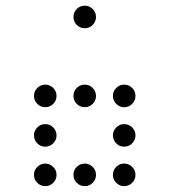

<svg xmlns="http://www.w3.org/2000/svg" viewBox="-20 -674 587 665"><path d="M312.5 -615.2Q312.5 -599.1 301 -587.6Q289.6 -576.2 273.4 -576.2Q257.3 -576.2 245.8 -587.6Q234.4 -599.1 234.4 -615.2Q234.4 -631.3 245.8 -642.8Q257.3 -654.3 273.4 -654.3Q289.6 -654.3 301 -642.8Q312.5 -631.3 312.5 -615.2ZM312.5 -341.8Q312.5 -325.7 301 -314.2Q289.6 -302.7 273.4 -302.7Q257.3 -302.7 245.8 -314.2Q234.4 -325.7 234.4 -341.8Q234.4 -357.9 245.8 -369.4Q257.3 -380.9 273.4 -380.9Q289.6 -380.9 301 -369.4Q312.5 -357.9 312.5 -341.8ZM175.8 -205.1Q175.8 -189 164.3 -177.5Q152.8 -166 136.7 -166Q120.6 -166 109.1 -177.5Q97.7 -189 97.7 -205.1Q97.7 -221.2 109.1 -232.7Q120.6 -244.1 136.7 -244.1Q152.8 -244.1 164.3 -232.7Q175.8 -221.2 175.8 -205.1ZM449.2 -205.1Q449.2 -189 437.7 -177.5Q426.3 -166 410.2 -166Q394 -166 382.6 -177.5Q371.1 -189 371.1 -205.1Q371.1 -221.2 382.6 -232.7Q394 -244.1 410.2 -244.1Q426.3 -244.1 437.7 -232.7Q449.2 -221.2 449.2 -205.1ZM312.5 -68.4Q312.5 -52.2 301 -40.8Q289.6 -29.3 273.4 -29.3Q257.3 -29.3 245.8 -40.8Q234.4 -52.2 234.4 -68.4Q234.4 -84.5 245.8 -95.9Q257.3 -107.4 273.4 -107.4Q289.6 -107.4 301 -95.9Q312.5 -84.5 312.5 -68.4ZM175.8 -341.8Q175.8 -325.7 164.3 -314.2Q152.8 -302.7 136.7 -302.7Q120.6 -302.7 109.1 -314.2Q97.7 -325.7 97.7 -341.8Q97.7 -357.9 109.1 -369.4Q120.6 -380.9 136.7 -380.9Q152.8 -380.9 164.3 -369.4Q175.8 -357.9 175.8 -341.8ZM449.2 -341.8Q449.2 -325.7 437.7 -314.2Q426.3 -302.7 410.2 -302.7Q394 -302.7 382.6 -314.2Q371.1 -325.7 371.1 -341.8Q371.1 -357.9 382.6 -369.4Q394 -380.9 410.2 -380.9Q426.3 -380.9 437.7 -369.4Q449.2 -357.9 449.2 -341.8ZM175.8 -68.4Q175.8 -52.2 164.3 -40.8Q152.8 -29.3 136.7 -29.3Q120.6 -29.3 109.1 -40.8Q97.7 -52.2 97.7 -68.4Q97.7 -84.5 109.1 -95.9Q120.6 -107.4 136.7 -107.4Q152.8 -107.4 164.3 -95.9Q175.8 -84.5 175.8 -68.4ZM449.2 -68.4Q449.2 -52.2 437.7 -40.8Q426.3 -29.3 410.2 -29.3Q394 -29.3 382.6 -40.8Q371.1 -52.2 371.1 -68.4Q371.1 -84.5 382.6 -95.9Q394 -107.4 410.2 -107.4Q426.3 -107.4 437.7 -95.9Q449.2 -84.5 449.2 -68.4Z"/></svg>

Font: DatDot Light
Style: Regular
Weight: 300
Designer: GGBot
Version: 1.00